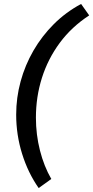

<svg xmlns="http://www.w3.org/2000/svg" viewBox="-20 -765 472 973"><path d="M176 188Q122 111 92 14.5Q62 -82 62 -184Q62 -270 84.5 -352.5Q107 -435 149.5 -508.5Q192 -582 252.5 -642.5Q313 -703 391 -745L432 -687Q343 -629 283 -548Q223 -467 192.5 -370.5Q162 -274 162 -169Q162 -83 182.5 -2.5Q203 78 240 142Z"/></svg>

Font: Kantumruy Pro Medium
Style: Italic
Weight: 500
Italic angle: -13°
Designer: Sovichet Tep
Foundry: Sovichet Tep
Version: Version 1.002